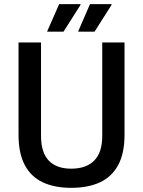

<svg xmlns="http://www.w3.org/2000/svg" viewBox="-20 -890 687 922"><path d="M322 12Q243 12 186.5 -14Q130 -40 99.5 -96.5Q69 -153 69 -243V-686H177V-237Q177 -158 214 -119Q251 -80 322 -80Q394 -80 432.5 -119Q471 -158 471 -237V-686H578V-243Q578 -153 547 -96.5Q516 -40 459 -14Q402 12 322 12ZM355 -738 412 -870H515L516 -867L434 -738ZM206 -738 264 -870H366L367 -867L285 -738Z"/></svg>

Font: Archivo SemiCondensed Medium
Style: Regular
Weight: 500
Width: 4
Designer: Hector Gatti
Foundry: Omnibus-Type
Version: Version 2.001